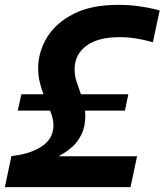

<svg xmlns="http://www.w3.org/2000/svg" viewBox="-20 -770 677 790"><path d="M0 0 27 -128Q105 -136 152.5 -168Q200 -200 200 -255Q200 -270 196 -285Q192 -300 186 -315H53L68 -382H159Q150 -406 143.5 -432Q137 -458 137 -489Q137 -556 173.5 -616Q210 -676 283 -713Q356 -750 465 -750Q512 -750 551 -744.5Q590 -739 613.5 -733Q637 -727 637 -727L609 -596Q609 -596 591 -601Q573 -606 541.5 -611.5Q510 -617 471 -617Q382 -617 334.5 -581Q287 -545 287 -485Q287 -457 295.5 -432.5Q304 -408 313 -382H508L494 -315H330Q331 -305 331 -294Q331 -248 315 -216.5Q299 -185 277.5 -166Q256 -147 239.5 -138Q223 -129 222 -127H544L517 0Z"/></svg>

Font: Be Vietnam Pro
Style: Bold Italic
Weight: 700
Italic angle: -12°
Designer: Lam Bao, Tony Le, Vietanh Nguyen
Foundry: Yellow Type Foundry
Version: Version 1.002; ttfautohint (v1.8.3)